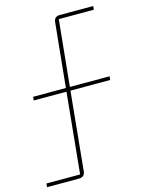

<svg xmlns="http://www.w3.org/2000/svg" viewBox="-127 -772 739 980"><g transform="rotate(-15 242.5 -282.0)"><path d="M-3 134H165C185 134 197 125 199 105L240 -311H450L452 -330H242L277 -679H462L464 -698H288C268 -698 257 -689 255 -669L221 -330H48L46 -311H219L177 115H-1Z"/></g></svg>

Font: IBM Plex Devanagari Thin
Style: Regular
Weight: 100
Designer: Mike Abbink, Paul van der Laan, Pieter van Rosmalen, Erin McLaughlin
Foundry: Bold Monday
Version: Version 1.0